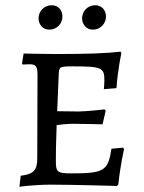

<svg xmlns="http://www.w3.org/2000/svg" viewBox="-20 -704 548 732"><path d="M168 -591C197 -591 218 -614 218 -641C218 -663 204 -684 177 -684C148 -684 127 -661 127 -634C127 -613 141 -591 168 -591ZM334 -591C363 -591 384 -614 384 -641C384 -663 370 -684 343 -684C314 -684 293 -661 293 -634C293 -613 307 -591 334 -591ZM54 8C54 8 110 0 175 0C259 0 425 5 425 5L431 0C438 -70 453 -136 453 -136L449 -141L405 -137C392 -53 377 -43 254 -43C198 -43 193 -48 193 -90C193 -115 193 -151 196 -227C210 -229 234 -232 259 -232C302 -232 371 -230 371 -230L383 -282L379 -287C379 -287 309 -279 280 -279L198 -280L204 -422C205 -449 208 -451 258 -451C368 -451 378 -446 378 -397C378 -386 376 -364 376 -364L424 -368C429 -440 443 -502 443 -502L440 -507C387 -501 320 -498 193 -498C141 -498 70 -500 70 -500L64 -462L66 -458C66 -458 84 -459 93 -459C117 -459 123 -451 123 -417L122 -100C122 -55 108 -40 59 -34Z"/></svg>

Font: Alegreya SC
Style: Regular
Weight: 400
Designer: Juan Pablo del Peral
Foundry: Huerta Tipografica
Version: Version 2.007;PS 002.007;hotconv 1.0.88;makeotf.lib2.5.64775